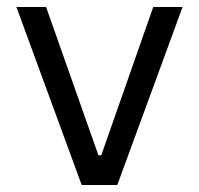

<svg xmlns="http://www.w3.org/2000/svg" viewBox="-20 -530 570 550"><path d="M214 0 27 -510H112L262 -85H270L419 -510H503L316 0Z"/></svg>

Font: Saira
Style: Regular
Weight: 400
Designer: Hector Gatti with collaboration of the Omnibus-Type team
Foundry: Omnibus-Type
Version: Version 1.100; ttfautohint (v1.8.3)